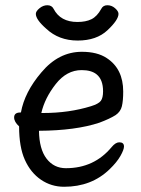

<svg xmlns="http://www.w3.org/2000/svg" viewBox="-20 -690 540 734"><path d="M293 -492Q352 -492 388 -468Q451 -427 451 -340Q451 -305 446 -284Q441 -263 422 -250Q400 -236 360 -221Q270 -191 129 -190Q130 -120 158 -83.5Q186 -47 232 -47Q340 -47 407 -128Q422 -146 436 -146Q454 -146 454 -130Q454 -118 440.5 -94Q427 -70 399 -43Q330 24 225 24Q176 24 136.5 -3Q97 -30 75 -79Q53 -128 53 -207Q34 -224 34 -241Q34 -260 58 -260H60Q74 -338 138 -413Q204 -492 293 -492ZM157 -580Q117 -615 117 -637Q117 -647 131 -658.5Q145 -670 161 -670Q178 -670 185 -656Q211 -606 276 -606Q308 -606 329.5 -616.5Q351 -627 367 -656Q374 -670 390.5 -670Q407 -670 420 -658.5Q433 -647 433 -637Q433 -614 391 -574.5Q349 -535 277 -535Q205 -535 157 -580ZM145 -258Q244 -258 328 -284Q357 -293 365.5 -304.5Q374 -316 374 -341Q374 -386 349 -406Q329 -422 292 -422Q235 -422 193 -368.5Q151 -315 138 -258Z"/></svg>

Font: Moon Stars Kai HW
Style: Bold
Weight: 700
Designer: GuiWonder
Version: Version 1.101